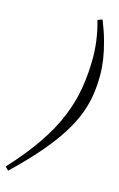

<svg xmlns="http://www.w3.org/2000/svg" viewBox="-201 -764 593 954"><g transform="rotate(15 95.0 -286.5)"><path d="M-73 120.5Q11 29.5 65.2 -50.5Q119.5 -130.5 150.2 -206Q181 -281.5 193.5 -356.8Q206 -432 206 -513Q206 -542 203.2 -572.2Q200.5 -602.5 194.5 -634.8Q188.5 -667 179 -701L203 -709.5Q224.5 -655.5 237.5 -608.2Q250.5 -561 256.8 -518.8Q263 -476.5 263 -437.5Q263 -386.5 255.5 -337Q248 -287.5 228.5 -236Q209 -184.5 173.2 -127.8Q137.5 -71 81.2 -5.5Q25 60 -56 137.5Z"/></g></svg>

Font: Newsreader Text
Style: Italic
Weight: 400
Italic angle: -17°
Designer: Hugues Gentile
Foundry: Production Type
Version: Version 1.001